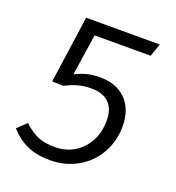

<svg xmlns="http://www.w3.org/2000/svg" viewBox="-104 -607 641 701"><g transform="rotate(20 216.5 -256.0)"><path d="M382 -473H164L140 -313Q162 -324 184 -330Q206 -336 236 -336Q300 -336 336.5 -299Q373 -262 374 -197Q374 -138 347 -90.5Q320 -43 272.5 -16Q225 11 165 11Q113 11 76 -6Q39 -23 10 -56L45 -89Q73 -63 99.5 -51.5Q126 -40 166 -40Q229 -40 270.5 -83.5Q312 -127 312 -196Q312 -241 288 -264Q264 -287 222 -287Q193 -287 170 -281Q147 -275 120 -261L76 -262L113 -523H399Z"/></g></svg>

Font: Fira Sans Light
Style: Italic
Weight: 300
Italic angle: -8°
Designer: bBox Type GmbH & Carrois Corporate GbR & Edenspiekermann AG
Foundry: bBox Type GmbH & Carrois Corporate GbR & Edenspiekermann AG
Version: Version 4.301